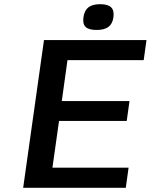

<svg xmlns="http://www.w3.org/2000/svg" viewBox="-20 -890 714 910"><path d="M661.1 -605H299.8L272.9 -411.1H593.8L580.6 -316.9H259.8L228.5 -95.2H589.4L576.2 0H89.8L188.5 -700.2H674.3ZM455.1 -870.1Q491.7 -870.1 506.8 -855.2Q522 -840.3 517.6 -808.1Q513.2 -776.9 493.9 -762.5Q474.6 -748 438 -748Q400.9 -748 386 -762.2Q371.1 -776.4 375.5 -808.1Q379.9 -840.3 398.9 -855.2Q418 -870.1 455.1 -870.1Z"/></svg>

Font: Fivo Sans Med
Style: Regular
Weight: 450
Designer: Alexander Slobzheninov
Foundry: Alexander Slobzheninov
Version: 1.0